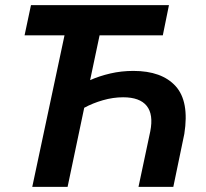

<svg xmlns="http://www.w3.org/2000/svg" viewBox="-20 -730 805 750"><path d="M106 0 232 -592H76L101 -710H640L616 -592H369L332 -417Q368 -433 411 -443Q454 -453 501 -453Q612 -453 666 -393.5Q720 -334 700 -207L657 0H521L567 -217Q580 -283 553 -316.5Q526 -350 461 -350Q422 -350 382 -338.5Q342 -327 309 -309L244 0Z"/></svg>

Font: Raleway
Style: Bold Italic
Weight: 700
Italic angle: -12°
Designer: Matt McInerney, Pablo Impallari, Rodrigo Fuenzalida
Foundry: Matt McInerney, Pablo Impallari, Rodrigo Fuenzalida
Version: Version 4.101;RELEASE